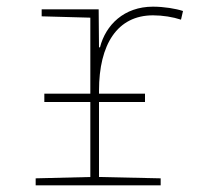

<svg xmlns="http://www.w3.org/2000/svg" viewBox="-20 -556 603 576"><path d="M87 0H462V-21L277 -25V-250H415V-275H277V-284C277 -423 332 -510 439 -510C468 -510 499 -505 523 -497L529 -523C508 -530 472 -536 439 -536C352 -536 297 -481 280 -414H277L276 -528H105V-507L251 -503V-275H113V-250H251V-25L87 -21Z"/></svg>

Font: Noto Sans Mono SemiCondensed Thin
Style: Regular
Weight: 100
Width: 4
Designer: Monotype Design Team
Foundry: Monotype Imaging Inc.
Version: Version 2.014